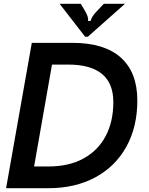

<svg xmlns="http://www.w3.org/2000/svg" viewBox="-20 -988 780 1008"><path d="M12 0 147 -763H361Q528 -763 614.5 -685.5Q701 -608 701 -460Q701 -322 643.5 -218Q586 -114 480.5 -57Q375 0 234 0ZM234 -114Q342 -114 418.5 -156Q495 -198 535 -274Q575 -350 575 -452Q575 -649 337 -649H253L159 -114ZM427 -795 293 -968H404L425 -933Q435 -916 439.5 -903Q444 -890 442 -878H456Q460 -901 492 -933L525 -968H636L441 -795Z"/></svg>

Font: Open Sauce Sans SemiBold Italic
Style: Regular
Weight: 600
Italic angle: -10°
Designer: Alfredo Marco Pradil
Foundry: Creative Sauce Fz LLC
Version: Version 1.477